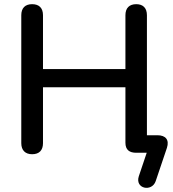

<svg xmlns="http://www.w3.org/2000/svg" viewBox="-20 -732 828 920"><path d="M780 -24C792 -62 774 -84 734 -84H684V-659C684 -694 665 -712 633 -712C600 -712 581 -694 581 -659V-401H186V-659C186 -694 167 -712 134 -712C101 -712 82 -694 82 -659V-46C82 -12 101 7 134 7C168 7 186 -12 186 -46V-314H581V-48C581 -14 600 0 633 0H683L645 113C626 173 708 189 726 136Z"/></svg>

Font: Nunito SemiBold
Style: Regular
Weight: 600
Designer: Vernon Adams
Foundry: Vernon Adams
Version: Version 3.602